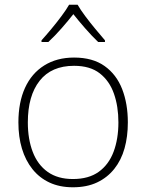

<svg xmlns="http://www.w3.org/2000/svg" viewBox="-20 -784 621 814"><path d="M522 -265Q522 -205 508 -155Q494 -105 464.5 -68Q435 -31 391.5 -10.5Q348 10 289 10Q233 10 190 -10Q147 -30 117.5 -67Q88 -104 73 -154Q58 -204 58 -265Q58 -350 86 -411.5Q114 -473 167.5 -506.5Q221 -540 294 -540Q373 -540 423.5 -504Q474 -468 498 -406Q522 -344 522 -265ZM98 -265Q98 -194 119 -139.5Q140 -85 182.5 -55Q225 -25 289 -25Q356 -25 398.5 -55.5Q441 -86 461.5 -140.5Q482 -195 482 -265Q482 -333 463 -387Q444 -441 403 -473Q362 -505 294 -505Q198 -505 148 -441.5Q98 -378 98 -265ZM309 -764Q321 -743 341.5 -715.5Q362 -688 384.5 -661Q407 -634 425 -613V-606H396Q369 -632 341 -664Q313 -696 291 -724Q269 -696 241 -664Q213 -632 185 -606H156V-613Q175 -634 197.5 -661Q220 -688 240.5 -715.5Q261 -743 273 -764Z"/></svg>

Font: Noto Sans Armenian ExtraLight
Style: Regular
Weight: 250
Designer: Monotype Design Team
Foundry: Monotype Imaging Inc.
Version: Version 2.007